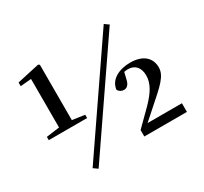

<svg xmlns="http://www.w3.org/2000/svg" viewBox="-156 -960 1283 1210"><g transform="rotate(-30 485.5 -355.0)"><path d="M336 -281V-305L246 -318V-720L237 -727L74 -691V-664L153 -671V-318L57 -305V-281ZM723 -742 208 10 239 32 754 -720ZM650 -63 731 -135C833 -225 887 -270 887 -332C887 -397 843 -448 744 -448C664 -448 592 -412 585 -342C594 -327 609 -318 627 -318C646 -318 664 -330 672 -366L684 -416C694 -418 703 -419 712 -419C763 -419 793 -384 793 -328C793 -271 763 -220 698 -154L590 -47V0H900V-63Z"/></g></svg>

Font: Noto Serif CJK JP
Style: Bold
Weight: 700
Designer: Ryoko NISHIZUKA 西塚涼子 (kana & ideographs); Frank Grießhammer (Latin, Greek & Cyrillic); Wenlong ZHANG 张文龙 (bopomofo); San
Foundry: Adobe Systems Incorporated
Version: Version 1.000;PS 1;hotconv 16.6.53;makeotf.lib2.5.65590